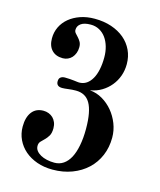

<svg xmlns="http://www.w3.org/2000/svg" viewBox="-101 -711 663 795"><g transform="rotate(15 231.0 -313.5)"><path d="M403.8 -181.2Q403.8 -139.2 388.9 -104Q374 -68.8 346.9 -43.5Q319.8 -18.1 282 -3.7Q244.1 10.7 198.7 10.7Q162.1 10.7 131.8 0Q101.6 -10.7 79.8 -29.5Q58.1 -48.3 45.9 -74Q33.7 -99.6 33.7 -129.9Q33.7 -169.4 51 -192.4Q68.4 -215.3 100.6 -215.3Q112.3 -215.3 123 -211.2Q133.8 -207 141.6 -199.5Q149.4 -191.9 154.1 -180.7Q158.7 -169.4 158.7 -155.8Q158.7 -134.8 151.6 -123Q144.5 -111.3 136.2 -103.3Q127.9 -95.2 120.8 -87.9Q113.8 -80.6 113.8 -68.4Q113.8 -57.1 120.6 -48.1Q127.4 -39.1 139.2 -32.5Q150.9 -25.9 166.3 -22.5Q181.6 -19 198.7 -19Q220.7 -19 237.5 -30.5Q254.4 -42 265.9 -63.5Q277.3 -85 283.4 -116.5Q289.6 -147.9 289.6 -187.5Q289.6 -226.1 284.4 -253.2Q279.3 -280.3 269.3 -297.4Q259.3 -314.5 244.1 -322.5Q229 -330.6 208.5 -330.6Q192.4 -330.6 176.3 -328.4Q160.2 -326.2 150.4 -326.2Q125 -326.2 125 -348.1Q125 -360.4 132.1 -365.7Q139.2 -371.1 150.4 -371.1Q160.2 -371.1 170.4 -370.4Q180.7 -369.6 189.2 -368.7Q197.8 -367.7 203.9 -366.9Q210 -366.2 211.9 -366.2Q230 -366.2 243.7 -375.5Q257.3 -384.8 266.8 -401.6Q276.4 -418.5 281.2 -441.9Q286.1 -465.3 286.1 -493.7Q286.1 -518.1 280 -539.3Q273.9 -560.5 262.5 -576.4Q251 -592.3 234.4 -601.3Q217.8 -610.4 197.3 -610.4Q169.4 -610.4 155.3 -600.1Q141.1 -589.8 141.1 -573.2Q141.1 -565.4 146.5 -559.3Q151.9 -553.2 158.2 -546.4Q164.6 -539.6 169.9 -530.5Q175.3 -521.5 175.3 -507.8Q175.3 -493.7 170.9 -482.2Q166.5 -470.7 159.2 -462.6Q151.9 -454.6 141.8 -450.2Q131.8 -445.8 120.6 -445.8Q90.3 -445.8 73.2 -463.9Q56.2 -481.9 56.2 -514.2Q56.2 -540.5 67.1 -563.2Q78.1 -585.9 98.1 -602.5Q118.2 -619.1 145.8 -628.7Q173.3 -638.2 207 -638.2Q246.6 -638.2 279.1 -627.2Q311.5 -616.2 334.7 -596.7Q357.9 -577.1 370.6 -550Q383.3 -522.9 383.3 -490.7Q383.3 -463.9 374.8 -439.9Q366.2 -416 350.6 -397Q335 -377.9 313.2 -364.7Q291.5 -351.6 265.1 -347.2V-346.7Q293 -344.2 318.1 -329.6Q343.3 -314.9 362.3 -292.2Q381.3 -269.5 392.6 -240.7Q403.8 -211.9 403.8 -181.2Z"/></g></svg>

Font: Arian Grqi
Style: Italic
Weight: 400
Italic angle: -15°
Designer: Ruben Hakobyan (Tarumian)
Foundry: Ruben Hakobyan (Tarumian)
Version: Version 1.002